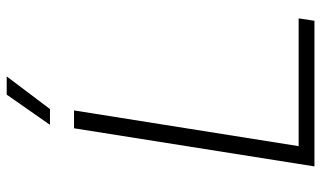

<svg xmlns="http://www.w3.org/2000/svg" viewBox="-208 -728 936 559"><g transform="rotate(-90 259.5 -448.0)"><path d="M176 -770H222L317 -896H264ZM55 0H479L486 -46H114L218 -700H166Z"/></g></svg>

Font: Arthouse Owned Light
Style: Italic
Weight: 300
Italic angle: -10°
Designer: Jeremy Tribby
Foundry: Tribby Type
Version: Version 1.000;PS 001.000;hotconv 1.0.88;makeotf.lib2.5.64775